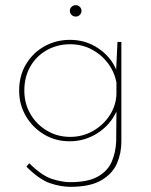

<svg xmlns="http://www.w3.org/2000/svg" viewBox="-20 -540 583 742"><path d="M252 182Q215 182 173.5 168Q132 154 82 104L93 91Q142 139 181 151.5Q220 164 251 164Q320 164 358 142.5Q396 121 411.5 85.5Q427 50 429 7L430 -109Q406 -57 357 -25.5Q308 6 249 6Q195 6 151 -20Q107 -46 80.5 -90.5Q54 -135 54 -190Q54 -248 81 -292.5Q108 -337 152.5 -361.5Q197 -386 251 -386Q311 -386 359.5 -353.5Q408 -321 429 -271L434 -378H449V8Q449 52 432 91.5Q415 131 372 156.5Q329 182 252 182ZM74 -190Q74 -140 97.5 -99.5Q121 -59 161.5 -35Q202 -11 251 -11Q300 -11 340.5 -34.5Q381 -58 405 -96Q429 -134 430 -178V-221Q422 -263 396.5 -296.5Q371 -330 333.5 -349.5Q296 -369 251 -369Q202 -369 161.5 -346.5Q121 -324 97.5 -283.5Q74 -243 74 -190ZM250 -498Q250 -507 256.5 -513.5Q263 -520 273 -520Q282 -520 288.5 -513.5Q295 -507 295 -498Q295 -489 288.5 -482.5Q282 -476 273 -476Q263 -476 256.5 -482.5Q250 -489 250 -498Z"/></svg>

Font: Synthetic Thin
Style: Regular
Weight: 100
Designer: Santiago Orozco
Foundry: Typemade
Version: Version 2.000; ttfautohint (v1.8.4.7-5d5b)